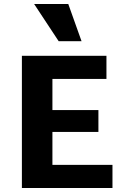

<svg xmlns="http://www.w3.org/2000/svg" viewBox="-20 -936 625 956"><path d="M540 0H89V-658H510V-543H241V-115H540ZM137 -279V-388H470V-279ZM272 -731 150 -916H320L386 -731Z"/></svg>

Font: Ysabeau Infant ExtraBold
Style: Regular
Weight: 800
Designer: Christian Thalmann (Catharsis Fonts)
Version: Version 2.001;gftools[0.9.30]; featfreeze: ss01,ss02,lnum